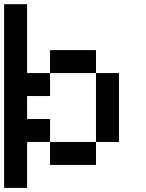

<svg xmlns="http://www.w3.org/2000/svg" viewBox="-20 -798 707 929"><path d="M444.4 0H222.2V-111.1H444.4ZM111.1 -444.4H222.2V-333.3H111.1V-222.2H222.2V-111.1H111.1V111.1H0V-777.8H111.1ZM555.6 -111.1H444.4V-444.4H555.6ZM444.4 -444.4H222.2V-555.6H444.4Z"/></svg>

Font: Pixeloid Sans
Style: Regular
Weight: 400
Designer: GGBotNet
Foundry: GGBotNet
Version: 0.5